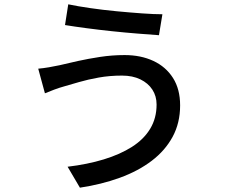

<svg xmlns="http://www.w3.org/2000/svg" viewBox="-20 -814 1040 889"><path d="M705 -330Q705 -369 685.5 -399Q666 -429 630 -446.5Q594 -464 545 -464Q488 -464 437.5 -455Q387 -446 346 -434Q305 -422 277 -414Q255 -408 231 -399Q207 -390 188 -382L157 -496Q180 -498 206.5 -502.5Q233 -507 256 -512Q293 -521 340.5 -531.5Q388 -542 443.5 -550.5Q499 -559 557 -559Q632 -559 690 -532Q748 -505 781 -453Q814 -401 814 -326Q814 -245 779.5 -181Q745 -117 682.5 -69.5Q620 -22 535 9Q450 40 350 55L293 -42Q385 -53 460.5 -76Q536 -99 591 -134Q646 -169 675.5 -218Q705 -267 705 -330ZM296 -794Q339 -785 397.5 -776.5Q456 -768 519 -762Q582 -756 638 -752Q694 -748 732 -748L716 -651Q674 -654 617 -658.5Q560 -663 498.5 -669.5Q437 -676 380.5 -683.5Q324 -691 281 -698Z"/></svg>

Font: Noto Sans KR Medium
Style: Regular
Weight: 500
Designer: Ryoko NISHIZUKA  (kana, bopomofo & ideographs); Paul D. Hunt (Latin, Greek & Cyrillic); Sandoll Communications , Soo-you
Foundry: Adobe
Version: Version 2.004-H2;hotconv 1.0.118;makeotfexe 2.5.65603